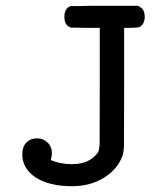

<svg xmlns="http://www.w3.org/2000/svg" viewBox="-20 -631 565 662"><path d="M224 -610H228Q231 -610 237 -610Q243 -610 251 -610Q259 -610 269.5 -610.5Q280 -611 291 -611Q302 -611 315.5 -611Q329 -611 342 -611H457Q466 -605 469.5 -602Q473 -599 476 -591.5Q479 -584 479 -573Q479 -549 462 -538Q454 -535 432 -535H408V-328Q408 -160 407.5 -133Q407 -106 402 -93Q385 -47 338 -18Q291 11 229 11Q159 11 114.5 -12.5Q70 -36 59 -78Q57 -84 57 -100Q57 -125 71 -139.5Q85 -154 108 -154Q129 -154 144 -139.5Q159 -125 159 -102Q159 -93 155 -79Q188 -65 228 -65Q290 -65 318 -106Q323 -115 323.5 -139Q324 -163 324 -329V-535H274L224 -536Q202 -543 202 -573Q202 -603 224 -610Z"/></svg>

Font: MathJax_Typewriter
Style: Regular
Weight: 400
Version: Version 1.1